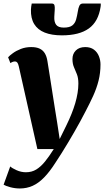

<svg xmlns="http://www.w3.org/2000/svg" viewBox="-48 -819 596 1089"><path d="M58.5 -443Q55 -458.5 49.8 -464.5Q44.5 -470.5 37.5 -470.5Q30.5 -470.5 24.2 -468.2Q18 -466 11 -461L-2 -494Q6 -503.5 24.8 -517.2Q43.5 -531 70.2 -541.5Q97 -552 129 -552Q158.5 -552 177.2 -543Q196 -534 206.5 -516.2Q217 -498.5 221 -472.5Q227.5 -433.5 234.2 -389.8Q241 -346 248.2 -300.2Q255.5 -254.5 262.5 -209.2Q269.5 -164 276.5 -122L290.5 -30.5L329.5 -110Q345 -141.5 357.5 -172.8Q370 -204 378.8 -233.8Q387.5 -263.5 392 -291.5Q396.5 -319.5 396.5 -345Q396.5 -377 388.2 -397.8Q380 -418.5 371.5 -437.8Q363 -457 363 -484.5Q363 -513.5 382.2 -532.8Q401.5 -552 435.5 -552Q465.5 -552 484.8 -537.5Q504 -523 513 -500.2Q522 -477.5 522 -453.5Q522 -405 511 -361.5Q500 -318 480.5 -275.2Q461 -232.5 436.5 -186Q423 -159.5 407 -130.2Q391 -101 373.5 -70.5Q356 -40 338 -10Q320 20 302 48.8Q284 77.5 267 103Q234 155 202.2 187.5Q170.5 220 137 235Q103.5 250 64.5 250Q37.5 250 11 243Q-15.5 236 -27.5 228.5L10 125Q20.5 135 46.2 146.5Q72 158 99 158Q132 158 157.5 142.5Q183 127 206.8 97.8Q230.5 68.5 257 26.5H164ZM245.5 -799Q258 -799 260.8 -789.5Q263.5 -780 262.5 -764.5Q262.5 -755.5 261.2 -744.2Q260 -733 260 -724Q258.5 -694.5 270.5 -678.5Q282.5 -662.5 313.5 -662.5Q347 -662.5 362.5 -675Q378 -687.5 383.8 -708.8Q389.5 -730 393.5 -754.5Q396 -773 402 -786Q408 -799 422 -799H523.5Q523.5 -794.5 523.5 -789.8Q523.5 -785 522.5 -780Q510 -696.5 455.8 -657.5Q401.5 -618.5 303 -618.5Q245.5 -618.5 205.8 -634.2Q166 -650 146 -682.5Q126 -715 127.5 -765Q128 -773 129 -781.8Q130 -790.5 132 -799Z"/></svg>

Font: Merriweather 60pt Black
Style: Italic
Weight: 900
Italic angle: -7.8°
Version: Version 2.101